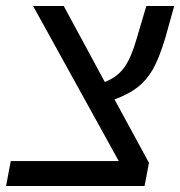

<svg xmlns="http://www.w3.org/2000/svg" viewBox="-29 -619 600 639"><path d="M452.1 0H-8.8L6.8 -83H366.2L81.1 -599.1H183.1L319.8 -346.2Q362.3 -362.8 385.3 -395.5Q408.2 -428.2 425.8 -490.2L458 -599.1H550.8L521 -492.2Q500 -423.3 479.5 -387.7Q459 -352.1 429.4 -328.9Q399.9 -305.7 352.1 -288.1L466.8 -77.1Z"/></svg>

Font: Liberation Sans
Style: Italic
Weight: 400
Italic angle: -12°
Designer: Steve Matteson
Foundry: Ascender Corporation
Version: Version 2.1.5